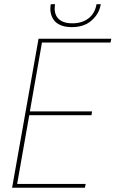

<svg xmlns="http://www.w3.org/2000/svg" viewBox="-20 -887 546 907"><path d="M505.9 -704.1 502 -686H178.2L121.1 -360.8H415L412.1 -342.8H118.2L61 -18.1H384.8L380.9 0H37.1L162.1 -704.1ZM455.1 -862.8Q448.2 -821.8 412.8 -790.3Q377.4 -758.8 318.8 -758.8Q288.6 -758.8 266.6 -768.1Q244.6 -777.3 233.9 -793Q223.1 -808.6 219.7 -826.2Q216.3 -843.8 219.2 -862.8L220.2 -867.2H240.2Q232.9 -824.2 254.2 -800.5Q275.4 -776.9 321.8 -776.9Q368.2 -776.9 398.4 -800.5Q428.7 -824.2 436 -867.2H456.1Z"/></svg>

Font: SVN-Poppins Thin
Style: Italic
Weight: 100
Italic angle: -10°
Designer: Ninad Kale (Devanagari), Jonny Pinhorn (Latin)
Foundry: Indian Type Foundry
Version: Version 3.002 2017